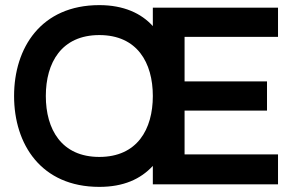

<svg xmlns="http://www.w3.org/2000/svg" viewBox="-20 -720 1141 750"><path d="M368 -107C220 -107 159 -215 159 -345C159 -475 220 -583 368 -583C516 -583 577 -475 577 -345C577 -215 516 -107 368 -107ZM368 10C462 10 529 -20 577 -72V0H1066V-117H701V-288H1023V-402H701V-576H1066V-690H577V-618C532 -668 463 -700 368 -700C140 -700 35 -533 35 -345C35 -157 140 10 368 10Z"/></svg>

Font: FREAK Grotesk Next
Style: Bold
Weight: 700
Width: 3
Designer: La Scuola Open Source
Foundry: La Scuola Open Source
Version: Version 1.000;PS 1.0;hotconv 1.0.72;makeotf.lib2.5.5900